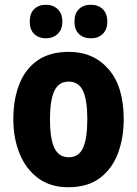

<svg xmlns="http://www.w3.org/2000/svg" viewBox="-20 -777 577 807"><path d="M500 -276Q500 -197 475.5 -132Q451 -67 399.5 -28.5Q348 10 267 10Q192 10 140.5 -28Q89 -66 62.5 -131Q36 -196 36 -276Q36 -360 61.5 -424Q87 -488 138.5 -523.5Q190 -559 270 -559Q373 -559 436.5 -486Q500 -413 500 -276ZM190 -275Q190 -195 208.5 -155.5Q227 -116 269 -116Q311 -116 329 -155.5Q347 -195 347 -276Q347 -356 329 -395Q311 -434 268 -434Q227 -434 208.5 -395Q190 -356 190 -275ZM105 -686Q105 -721 124 -739Q143 -757 173 -757Q203 -757 222.5 -738.5Q242 -720 242 -686Q242 -653 222.5 -634.5Q203 -616 173 -616Q143 -616 124 -634Q105 -652 105 -686ZM293 -686Q293 -721 312 -739Q331 -757 362 -757Q393 -757 412 -738.5Q431 -720 431 -686Q431 -653 412 -634.5Q393 -616 362 -616Q331 -616 312 -634Q293 -652 293 -686Z"/></svg>

Font: Noto Sans Telugu Condensed ExtraBold
Style: Regular
Weight: 800
Width: 3
Designer: Jelle Bosma - Monotype Design Team
Foundry: Monotype Imaging Inc.
Version: Version 2.005; ttfautohint (v1.8.4.7-5d5b)